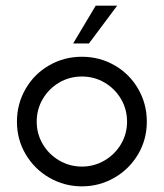

<svg xmlns="http://www.w3.org/2000/svg" viewBox="-20 -653 580 680"><path d="M40 -222Q40 -285 70.5 -338Q101 -391 154 -421.5Q207 -452 270 -452Q333 -452 386 -421.5Q439 -391 469.5 -338Q500 -285 500 -222Q500 -159 469 -106.5Q438 -54 385 -23.5Q332 7 270 7Q208 7 155 -23.5Q102 -54 71 -106.5Q40 -159 40 -222ZM430 -222Q430 -266 408.5 -302.5Q387 -339 350.5 -360.5Q314 -382 270 -382Q226 -382 189.5 -360.5Q153 -339 131.5 -302.5Q110 -266 110 -222Q110 -179 131.5 -142.5Q153 -106 190 -84.5Q227 -63 270 -63Q313 -63 350 -84.5Q387 -106 408.5 -142.5Q430 -179 430 -222ZM319 -633H395L295 -499H239Z"/></svg>

Font: Teachers[wght]
Style: Regular
Weight: 400
Designer: Alfredo Marco Pradil & Chank Diesel
Version: Version 1.000;Glyphs 3.1.2 (3151)